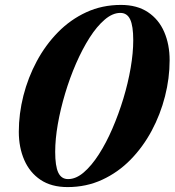

<svg xmlns="http://www.w3.org/2000/svg" viewBox="-20 -748 710 781"><path d="M472 -728Q537.5 -728 581.8 -698.5Q626 -669 648 -618Q670 -567 670 -503Q670 -430 651.2 -356.2Q632.5 -282.5 597 -216.2Q561.5 -150 510.8 -98.2Q460 -46.5 395.5 -16.8Q331 13 255 13Q189 13 145 -16.5Q101 -46 78.8 -97Q56.5 -148 56.5 -212Q56.5 -285 75.2 -358.8Q94 -432.5 129.5 -498.8Q165 -565 215.8 -616.8Q266.5 -668.5 331 -698.2Q395.5 -728 472 -728ZM204.5 -130.5Q204.5 -72.5 217 -46Q229.5 -19.5 257 -19.5Q289 -19.5 320.8 -46.8Q352.5 -74 382.2 -120.2Q412 -166.5 437.2 -225Q462.5 -283.5 481.8 -347Q501 -410.5 511.5 -471.8Q522 -533 522 -584.5Q522 -642.5 509.5 -669Q497 -695.5 469.5 -695.5Q438 -695.5 406 -668.2Q374 -641 344.5 -594.8Q315 -548.5 289.5 -490Q264 -431.5 245 -368Q226 -304.5 215.2 -243.2Q204.5 -182 204.5 -130.5Z"/></svg>

Font: Newsreader 72pt
Style: Bold Italic
Weight: 700
Italic angle: -17°
Designer: Hugues Gentile
Foundry: Production Type
Version: Version 1.003; ttfautohint (v1.8.3)